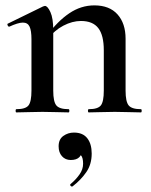

<svg xmlns="http://www.w3.org/2000/svg" viewBox="-20 -418 563 714"><path d="M310 0Q307 0 307 -6Q307 -12 310 -12Q344 -12 355 -26Q366 -40 366 -81V-231Q366 -287 345.5 -313.5Q325 -340 281 -340Q249 -340 215.5 -322.5Q182 -305 160 -274L155 -286Q194 -339 237.5 -368.5Q281 -398 331 -398Q387 -398 417 -364.5Q447 -331 447 -274V-81Q447 -40 458.5 -26Q470 -12 504 -12Q507 -12 507 -6Q507 0 504 0Q485 0 460 -1Q435 -2 407 -2Q380 -2 354.5 -1Q329 0 310 0ZM41 0Q38 0 38 -6Q38 -12 41 -12Q75 -12 86 -26Q97 -40 97 -81V-272Q97 -304 90 -319Q83 -334 65 -334Q56 -334 43 -330Q30 -326 15 -319Q11 -318 8.5 -323.5Q6 -329 9 -330L140 -394Q145 -396 147 -396Q157 -396 167.5 -373Q178 -350 178 -306V-81Q178 -40 189.5 -26Q201 -12 235 -12Q238 -12 238 -6Q238 0 235 0Q216 0 191 -1Q166 -2 138 -2Q111 -2 85.5 -1Q60 0 41 0ZM250 275Q246 277 242.5 273Q239 269 243 266Q262 250 275.5 231Q289 212 289 191Q289 168 281 159.5Q273 151 261 149L285 134Q286 155 275.5 166Q265 177 243 177Q223 177 210.5 163Q198 149 198 126Q198 100 215.5 87.5Q233 75 255 75Q288 75 304.5 96Q321 117 321 153Q321 193 301 222Q281 251 250 275Z"/></svg>

Font: Cormorant SemiBold
Style: Regular
Weight: 600
Designer: Christian Thalmann (Catharsis Fonts)
Foundry: Catharsis Fonts
Version: Version 4.000